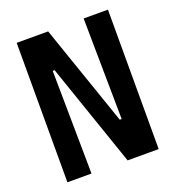

<svg xmlns="http://www.w3.org/2000/svg" viewBox="-122 -757 780 854"><g transform="rotate(-20 267.5 -330.0)"><path d="M52 0V-660H201L366 -182H375L369 -660H484V0H337L169 -488H160L166 0Z"/></g></svg>

Font: Bricolage Grotesque 36pt Condensed SemiBold
Style: Regular
Weight: 600
Width: 3
Designer: Mathieu Triay
Foundry: Atelier Triay
Version: Version 1.001;gftools[0.9.33.dev8+g029e19f]